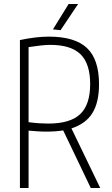

<svg xmlns="http://www.w3.org/2000/svg" viewBox="-20 -934 558 954"><path d="M294 -286Q256 -280 210 -280Q188 -280 166.5 -281.5Q145 -283 122 -285V0H79V-735Q159 -752 223 -752Q352 -752 412 -695.5Q472 -639 472 -516Q472 -425 439 -372Q406 -319 335 -296L478 0H431ZM220 -320Q329 -320 378.5 -367Q428 -414 428 -516Q428 -617 380.5 -664Q333 -711 230 -711Q209 -711 182.5 -708Q156 -705 122 -700V-327Q151 -323 175 -321.5Q199 -320 220 -320ZM243 -788 321 -914H368L281 -784Z"/></svg>

Font: Encode Sans Compressed
Style: ExtraLight
Weight: 200
Designer: Pablo Impallari, Andres Torresi
Foundry: Pablo Impallari, Andres Torresi
Version: Version 1.000; ttfautohint (v1.00) -l 8 -r 50 -G 200 -x 14 -